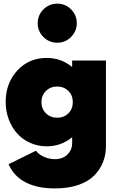

<svg xmlns="http://www.w3.org/2000/svg" viewBox="-20 -804 655 1074"><path d="M11.8 -233.6Q11.8 -338.6 76.6 -409.3Q141.4 -480 241.8 -480Q321.8 -480 383.6 -429.1V-465.5H572.7V12.7Q572.7 61.4 556.1 103.2Q539.5 145 506.4 178.4Q473.2 211.8 417 230.9Q360.9 250 287.3 250Q188.6 250 122.7 215.7Q56.8 181.4 28.2 114.5L180.9 39.1Q197.7 60.9 226.8 73.6Q255.9 86.4 286.4 86.4Q330.5 86.4 357 60.5Q383.6 34.5 383.6 -3.6V-36.4Q321.8 14.5 241.8 14.5Q191.8 14.5 148.9 -4.8Q105.9 -24.1 75.9 -57.5Q45.9 -90.9 28.9 -136.6Q11.8 -182.3 11.8 -233.6ZM300.5 -565Q255 -565 223 -597Q190.9 -629.1 190.9 -674.5Q190.9 -719.5 223 -751.6Q255 -783.6 300.5 -783.6Q345.5 -783.6 377.5 -751.6Q409.5 -719.5 409.5 -674.5Q409.5 -629.5 377.5 -597.3Q345.5 -565 300.5 -565ZM237 -295.2Q211.8 -270.5 211.8 -232.7Q211.8 -195 237 -170.2Q262.3 -145.5 300 -145.5Q337.7 -145.5 362.5 -170.2Q387.3 -195 387.3 -232.7Q387.3 -270.5 362.5 -295.2Q337.7 -320 300 -320Q262.3 -320 237 -295.2Z"/></svg>

Font: Spartan MB Black
Style: Regular
Weight: 900
Designer: Matt Bailey, Mirko Velimirovic
Foundry: Matt Bailey
Version: Version 1.005